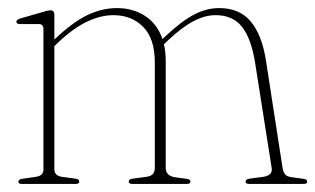

<svg xmlns="http://www.w3.org/2000/svg" viewBox="-20 -455 780 475"><path d="M114.5 -418.5V-357.5L118 -360.5Q160.5 -400.5 196.5 -417.8Q232.5 -435 269.5 -435Q309 -435 339 -415.5Q369 -396 382 -358.5L389.5 -365.5Q430 -403.5 460.5 -419.2Q491 -435 522.5 -435Q572.5 -435 600.2 -402Q628 -369 638 -305L679 -40Q680.5 -30 685 -24Q689.5 -18 702 -16.5L731.5 -12.5Q740 -11.5 740 -5.5Q740 0 731.5 0H596.5Q587.5 0 587.5 -5.5Q587.5 -11.5 597 -13L631 -17.5Q655.5 -21 652 -40L611 -300.5Q601.5 -359.5 578.8 -388.5Q556 -417.5 513.5 -417.5Q487.5 -417.5 459.8 -403.2Q432 -389 396.5 -356L385.5 -345.5Q390 -326.5 390 -305V-40Q390 -20 413 -16.5L442.5 -12.5Q451 -11.5 451 -5.5Q451 0 442.5 0H307.5Q298.5 0 298.5 -5.5Q298.5 -12 308 -13L342 -17.5Q354.5 -19.5 358.8 -25.2Q363 -31 363 -40V-300.5Q363 -359.5 334.2 -388.5Q305.5 -417.5 260.5 -417.5Q230 -417.5 196.5 -402Q163 -386.5 125 -351L114.5 -341V-36.5Q114.5 -20 133.5 -17.5L167 -13Q176 -12 176 -5.5Q176 0 167.5 0H33.5Q25.5 0 25.5 -5.5Q25.5 -11 34 -12.5L68.5 -17.5Q87.5 -20 87.5 -36V-383Q87.5 -395.5 76 -395.5H29Q20.5 -395.5 20.5 -401.5Q20.5 -406 29 -409L90 -426.5Q100 -429.5 105 -429.5Q114.5 -429.5 114.5 -418.5Z"/></svg>

Font: Fraunces 144pt S050 Thin
Style: Regular
Weight: 100
Version: Version 1.000; ttfautohint (v1.8.3)